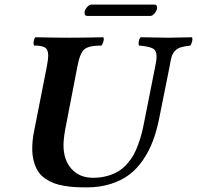

<svg xmlns="http://www.w3.org/2000/svg" viewBox="-20 -810 862 840"><path d="M121.1 -160.2Q121.1 -196.3 128.9 -234.9L185.1 -520Q190.9 -549.8 190.9 -566.9Q190.9 -594.7 175.5 -602.8Q160.2 -610.8 128.9 -610.8Q125.5 -619.6 127.7 -630.9Q129.9 -642.1 134.8 -647Q228.5 -645 282.2 -645Q338.4 -645 432.1 -647Q435.5 -641.1 432.9 -630.4Q430.2 -619.6 424.8 -610.8Q368.2 -610.8 348.9 -594.2Q329.6 -577.6 318.8 -520L270 -268.1Q257.8 -209 257.8 -174.8Q257.8 -110.4 292.7 -71.3Q327.6 -32.2 387.2 -32.2Q420.9 -32.2 449.5 -40.3Q478 -48.3 498.5 -61Q519 -73.7 536.4 -93.5Q553.7 -113.3 564.7 -133.1Q575.7 -152.8 585.2 -179.4Q594.7 -206.1 600.1 -227.3Q605.5 -248.5 610.8 -275.9L659.2 -520Q665 -545.4 665 -564Q665 -588.9 648.7 -597.9Q632.3 -606.9 587.9 -610.8Q585 -620.6 587.6 -631.3Q590.3 -642.1 595.2 -647Q690.9 -645 716.8 -645Q726.1 -645 819.8 -647Q823.2 -641.1 820.8 -630.4Q818.4 -619.6 813 -610.8Q785.6 -607.4 770.5 -602.8Q755.4 -598.1 745.4 -587.2Q735.4 -576.2 731 -562Q726.6 -547.9 722.2 -520L676.8 -293.9Q666 -238.8 649.2 -194.1Q632.3 -149.4 606.2 -110.8Q580.1 -72.3 545.7 -46.1Q511.2 -20 463.9 -5.1Q416.5 9.8 358.9 9.8Q330.6 9.8 308.3 8.5Q286.1 7.3 260.3 2.9Q234.4 -1.5 215.3 -8.8Q196.3 -16.1 177.7 -28.8Q159.2 -41.5 147.5 -59.1Q135.7 -76.7 128.4 -102.3Q121.1 -127.9 121.1 -160.2ZM637.2 -740.2H362.8Q348.1 -740.2 350.1 -757.8Q351.6 -768.1 361.1 -779.1Q370.6 -790 379.9 -790H655.8Q668.9 -790 667 -772.9Q665.5 -762.2 656.2 -751.2Q647 -740.2 637.2 -740.2Z"/></svg>

Font: Common Serif
Style: Bold Italic
Weight: 700
Italic angle: -12°
Designer: Philipp H. Poll, Khaled Hosny
Foundry: Stefan Peev, Context Ltd.
Version: Version 1.026